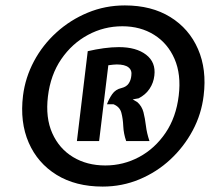

<svg xmlns="http://www.w3.org/2000/svg" viewBox="-20 -710 775 709"><path d="M359 -21Q259.5 -21 189.2 -64.2Q119 -107.5 86 -183.2Q53 -259 65 -357Q73.5 -424 105.5 -484Q137.5 -544 188.5 -590.2Q239.5 -636.5 304 -663.2Q368.5 -690 441 -690Q539.5 -690 609 -647Q678.5 -604 711.2 -528.8Q744 -453.5 732 -357Q724 -289 691.8 -228.5Q659.5 -168 609.2 -121.2Q559 -74.5 495 -47.8Q431 -21 359 -21ZM369 -99Q435.5 -99 493.8 -130.2Q552 -161.5 591.2 -219.2Q630.5 -277 640 -357Q649.5 -435 624.5 -492.5Q599.5 -550 549 -581.5Q498.5 -613 432 -613Q364 -613 305 -581.2Q246 -549.5 206.2 -491.5Q166.5 -433.5 157 -354Q147.5 -275.5 173 -218.2Q198.5 -161 249.8 -130Q301 -99 369 -99ZM264 -189 304 -521Q334 -528 363.5 -532Q393 -536 419 -536Q483 -536 519.5 -508Q556 -480 550 -431Q547 -404 532.2 -382Q517.5 -360 492 -347L470 -343L487 -333Q504 -318 509.8 -295.5Q515.5 -273 518.8 -245.8Q522 -218.5 532 -189H446Q436.5 -216 435.2 -243.8Q434 -271.5 428.2 -293.5Q422.5 -315.5 399 -325Q393 -325 387 -325Q381 -325 375 -325Q382 -344.5 394.2 -362.2Q406.5 -380 429 -385Q447 -389.5 455.2 -401.8Q463.5 -414 465 -431Q468 -450.5 454.5 -461.2Q441 -472 411 -472Q402 -472 397.8 -471.2Q393.5 -470.5 380 -469L346 -189Z"/></svg>

Font: Expletus Sans
Style: Italic
Weight: 400
Italic angle: -7°
Designer: Jasper de Waard
Foundry: Designtown
Version: Version 7.500